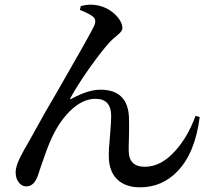

<svg xmlns="http://www.w3.org/2000/svg" viewBox="-20 -781 895 822"><path d="M579 21C642 21 696 -2 739 -47C790 -99 822 -177 835 -280L817 -285C795 -224 766 -175 731 -136C690 -90 647 -67 600 -67C554 -67 531 -90 531 -137C531 -149 531 -167 532 -192C533 -233 533 -262 532 -281C528 -358 487 -397 410 -397C375 -397 334 -384 288 -359C281 -354 278 -357 283 -364C301 -397 328 -440 364 -491C399 -540 428 -577 451 -602C458 -609 467 -618 480 -628C496 -641 504 -651 504 -660C504 -679 494 -698 474 -718C452 -739 427 -752 398 -758C375 -763 351 -762 326 -755L322 -739C323 -738 324 -738 326 -737C353 -726 370 -717 379 -709C390 -699 391 -685 381 -666C368 -639 317 -549 228 -394C185 -321 156 -270 141 -242C134 -229 124 -211 111 -188C88 -149 73 -121 65 -105C53 -80 47 -59 47 -44C47 -27 51 -13 59 -2C68 11 79 17 92 17C115 17 131 2 142 -29C145 -38 150 -52 156 -71C173 -121 187 -159 199 -185C220 -232 246 -272 278 -304C314 -340 351 -358 389 -358C434 -358 456 -333 456 -284C456 -265 454 -237 451 -200C447 -160 445 -129 446 -108C447 -27 496 21 579 21Z"/></svg>

Font: AllPunType SemiBold
Style: Regular
Weight: 600
Version: 1.0